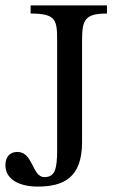

<svg xmlns="http://www.w3.org/2000/svg" viewBox="-20 -677 436 709"><path d="M191 -123C191 -53 183 -23 144 -23C98 -23 103 -116 44 -116C16 -116 0 -97 0 -67C0 -13 54 12 119 12C214 12 283 -20 283 -152V-525C283 -603 292 -627 375 -627V-657H93V-627C188 -627 191 -603 191 -525Z"/></svg>

Font: STIX Two Math
Style: Regular
Weight: 400
Designer: Ross Mills, John Hudson & Paul Hanslow, Tiro Typeworks Ltd; with portions MicroPress Inc., with additions and correction
Foundry: Tiro Typeworks Ltd
Version: Version 2.02 b142